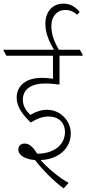

<svg xmlns="http://www.w3.org/2000/svg" viewBox="-44 -896 475 1058"><path d="M307 142 334 112C275 79 213 24 180 -14C276 -18 346 -76 346 -161C346 -194 334 -225 311 -249C287 -275 254 -291 215 -291C184 -291 154 -281 123 -263C97 -289 82 -312 82 -347C82 -402 125 -436 205 -436C232 -436 258 -433 284 -430V-589H411V-595L396 -622H280C257 -663 239 -704 239 -753C239 -806 271 -841 315 -841C343 -841 361 -832 381 -815L395 -830C372 -857 346 -876 305 -876C246 -876 206 -832 206 -765C206 -713 227 -667 253 -622H-24V-616L-9 -589H248V-462C227 -465 206 -467 188 -467C99 -467 48 -425 48 -357C48 -305 85 -260 125 -221C165 -245 193 -254 224 -254C279 -254 314 -220 314 -168C314 -97 252 -49 161 -49C142 -80 120 -105 93 -105C71 -105 57 -92 57 -72C57 -40 95 -18 149 -14C188 37 252 103 307 142Z"/></svg>

Font: Noto Serif Devanagari Condensed ExtraLight
Style: Regular
Weight: 200
Width: 3
Designer: Universal Thirst, Indian Type Foundry and the Monotype Design Team
Foundry: Monotype Imaging Inc.
Version: Version 2.004